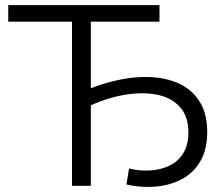

<svg xmlns="http://www.w3.org/2000/svg" viewBox="-20 -720 865 744"><path d="M259 0V-636H12V-700H598V-636H332V-378Q423 -413 504.5 -420Q586 -427 649 -406Q712 -385 747.5 -335.5Q783 -286 783 -209Q783 -141 756.5 -95.5Q730 -50 685 -26Q640 -2 584 3Q528 8 470 -5L480 -67Q521 -57 562 -59.5Q603 -62 636.5 -78Q670 -94 690 -126Q710 -158 710 -207Q710 -268 678.5 -304Q647 -340 593.5 -352Q540 -364 472 -354Q404 -344 332 -312V0Z"/></svg>

Font: Montserrat
Style: Regular
Weight: 400
Designer: Julieta Ulanovsky
Foundry: Julieta Ulanovsky
Version: Version 9.000; ttfautohint (v1.8.4.7-5d5b)